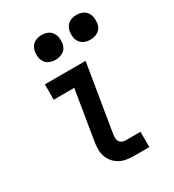

<svg xmlns="http://www.w3.org/2000/svg" viewBox="-182 -853 863 955"><g transform="rotate(-30 250.0 -375.5)"><path d="M305 0Q283 0 262 -3.5Q241 -7 223 -17Q205 -27 192 -42.5Q179 -58 172.5 -77.5Q166 -97 166 -118.5Q166 -140 170 -162L216 -442H98V-530H332L269 -148Q267 -137 267 -126.5Q267 -116 271.5 -107Q276 -98 285 -93Q294 -88 305 -88H392V0ZM406 -609Q389 -609 373.5 -615Q358 -621 348.5 -634Q339 -647 336.5 -663.5Q334 -680 337 -697Q339 -709 345 -720Q351 -731 361 -738Q371 -745 383 -748Q395 -751 406 -751Q423 -751 438.5 -745Q454 -739 463.5 -726Q473 -713 475.5 -696.5Q478 -680 476 -663Q474 -651 468 -640Q462 -629 451.5 -622Q441 -615 429.5 -612Q418 -609 406 -609ZM206 -609Q189 -609 173.5 -615Q158 -621 148.5 -634Q139 -647 136.5 -663.5Q134 -680 137 -697Q139 -709 145 -720Q151 -731 161 -738Q171 -745 183 -748Q195 -751 206 -751Q223 -751 238.5 -745Q254 -739 263.5 -726Q273 -713 275.5 -696.5Q278 -680 276 -663Q274 -651 268 -640Q262 -629 251.5 -622Q241 -615 229.5 -612Q218 -609 206 -609Z"/></g></svg>

Font: Iosevka Slab Semibold Oblique
Style: Regular
Weight: 600
Italic angle: -9°
Monospace: yes
Designer: Belleve Invis
Foundry: Belleve Invis
Version: Version 11.1.1; ttfautohint (v1.8.3)